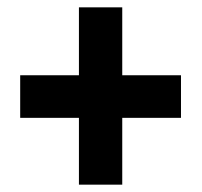

<svg xmlns="http://www.w3.org/2000/svg" viewBox="-20 -699 549 523"><path d="M195 -196H313V-378H473V-494H313V-679H195V-494H35V-378H195Z"/></svg>

Font: Noto Sans Kannada UI Condensed ExtraBold
Style: Regular
Weight: 800
Width: 3
Designer: Jelle Bosma - Monotype Design Team
Foundry: Monotype Imaging Inc.
Version: Version 2.005